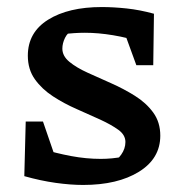

<svg xmlns="http://www.w3.org/2000/svg" viewBox="-20 -518 519 545"><path d="M216 7Q180 7 137.5 1Q95 -5 49 -18L93 -97Q139 -83 182 -75Q225 -67 266 -67Q282 -67 297.5 -68.5Q313 -70 329 -73L293 -51Q312 -62 324 -79Q336 -96 336 -115Q336 -135 316 -149.5Q296 -164 264.5 -178.5Q233 -193 197.5 -208.5Q162 -224 130.5 -244.5Q99 -265 79 -293Q59 -321 59 -360Q59 -426 116.5 -462Q174 -498 269 -498Q302 -498 339.5 -494Q377 -490 417 -479L387 -397Q343 -411 301 -418Q259 -425 221 -425Q206 -425 191 -424Q176 -423 160 -421L190 -436Q172 -426 164.5 -410.5Q157 -395 157 -380Q157 -359 177 -342.5Q197 -326 229 -311.5Q261 -297 296 -281.5Q331 -266 363 -246Q395 -226 415 -198.5Q435 -171 435 -133Q435 -68 374.5 -30.5Q314 7 216 7ZM49 -18 53 -173H102L155 -19ZM367 -333 313 -481 417 -479 415 -333Z"/></svg>

Font: Piazzolla 24pt SemiBold
Style: Regular
Weight: 600
Designer: Juan Pablo del Peral
Foundry: Huerta Tipografica
Version: Version 2.005